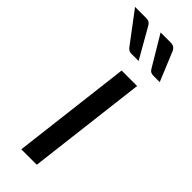

<svg xmlns="http://www.w3.org/2000/svg" viewBox="-289 -746 768 768"><g transform="rotate(45 95.0 -362.0)"><path d="M0 0ZM183 -506.5 122 0H34.5L95.5 -506.5ZM152 -724.5Q167 -724.5 174.2 -719.2Q181.5 -714 186 -702.5L236 -581.5H201.5Q192 -581.5 185.8 -584.5Q179.5 -587.5 175 -595.5L98 -724.5ZM13.5 -724.5Q29 -724.5 35.5 -719Q42 -713.5 47.5 -702.5L116.5 -581.5H77.5Q67.5 -581.5 61.8 -584.8Q56 -588 50.5 -595.5L-46.5 -724.5Z"/></g></svg>

Font: Lato
Style: Italic
Weight: 400
Italic angle: -7°
Designer: Lukasz Dziedzic
Foundry: tyPoland Lukasz Dziedzic
Version: Version 2.007; 2014-02-27